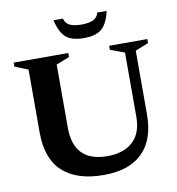

<svg xmlns="http://www.w3.org/2000/svg" viewBox="-93 -941 957 1038"><g transform="rotate(-10 385.5 -422.5)"><path d="M620.5 -266.5V-619L542.5 -648V-670H752V-648L679.5 -619V-270Q679.5 -130.5 606.2 -58.8Q533 13 395 13Q246 13 168.5 -58.2Q91 -129.5 91 -273V-619L18.5 -648V-670H318V-648L245.5 -619V-272.5Q245.5 -84 430.5 -84Q520.5 -84 570.5 -130.5Q620.5 -177 620.5 -266.5ZM416 -809Q457 -809 480 -820Q503 -831 510.5 -858H562Q545.5 -787.5 512.8 -761Q480 -734.5 416 -734.5Q352 -734.5 319.2 -761Q286.5 -787.5 270 -858H321.5Q329 -831 352 -820Q375 -809 416 -809Z"/></g></svg>

Font: Newsreader Text
Style: Bold
Weight: 700
Designer: Hugues Gentile
Foundry: Production Type
Version: Version 1.001